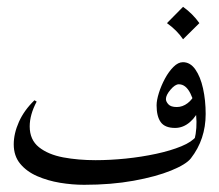

<svg xmlns="http://www.w3.org/2000/svg" viewBox="-20 -524 631 552"><path d="M544.4 -132.3 571.3 -196.3Q571.3 -123.5 528.8 -68.8Q515.1 -51.3 471.9 -33.7Q428.7 -16.1 364.3 -4.4Q299.8 7.3 221.7 7.3Q188 7.3 152.6 1.5Q117.2 -4.4 86.9 -17.6Q56.6 -30.8 38.1 -53.2Q19.5 -75.7 19.5 -108.9Q19.5 -140.1 34.4 -173.6Q49.3 -207 79.1 -235.8L85.4 -231.9Q65.4 -194.3 65.4 -160.6Q65.4 -122.1 92 -100.8Q118.7 -79.6 161.9 -71.5Q205.1 -63.5 254.9 -63.5Q296.4 -63.5 341.8 -68.1Q387.2 -72.8 429 -81.8Q470.7 -90.8 501.5 -103.5Q532.2 -116.2 544.4 -132.3ZM539.1 -122.1Q547.4 -155.3 543.9 -192.4Q540.5 -229.5 527.3 -255.6Q514.2 -281.7 494.1 -281.7Q483.4 -281.7 470.2 -266.1Q457 -250.5 457 -239.3Q457 -231.9 464.1 -224.1Q471.2 -216.3 488.3 -216.3Q504.9 -216.3 519.3 -227.3Q533.7 -238.3 539.6 -253.9L552.2 -212.4Q545.9 -190.4 526.4 -173.3Q506.8 -156.2 483.4 -156.2Q454.1 -156.2 442.1 -172.9Q430.2 -189.5 430.2 -221.2Q430.2 -235.8 436.8 -256.8Q443.4 -277.8 454.3 -298.1Q465.3 -318.4 478.8 -331.8Q492.2 -345.2 505.9 -345.2Q526.9 -345.2 541.5 -324.5Q556.2 -303.7 563.7 -269.8Q571.3 -235.8 571.3 -196.3Q566.4 -172.4 557.9 -154.3Q549.3 -136.2 539.1 -122.1ZM506.3 -504.4Q534.2 -484.4 553.2 -457.5L506.3 -411.1Q488.8 -437 460 -457.5Z"/></svg>

Font: Lateef Light
Style: Regular
Weight: 300
Designer: SIL International
Foundry: SIL International
Version: Version 4.200